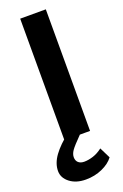

<svg xmlns="http://www.w3.org/2000/svg" viewBox="-196 -762 674 1055"><g transform="rotate(-20 140.5 -234.0)"><path d="M74 0H223.9V-710.9H74ZM-17.1 147.5Q-17.1 187.7 19.3 215.6Q55.7 243.4 112.1 243.4Q164.1 243.4 208.3 223.6Q252.4 203.9 275.1 173.1L243.7 109.6Q217 130.4 189 139.3Q160.9 148.2 136.5 148.2Q115 148.2 102.5 137Q90.1 125.7 90.1 105.7Q90.1 87.2 103.4 67.5Q116.7 47.9 166.3 -2.2L106.9 -31.7Q47.1 14.4 15 58.6Q-17.1 102.8 -17.1 147.5Z"/></g></svg>

Font: Roboto Flex
Style: Regular
Weight: 400
Designer: Berlow after Robertson
Foundry: Google
Version: Version 3.200;gftools[0.9.32]